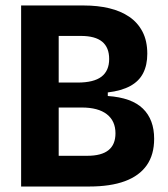

<svg xmlns="http://www.w3.org/2000/svg" viewBox="-20 -680 613 700"><path d="M57 0V-660H286Q336 -660 378 -650Q420 -640 451 -619Q482 -598 499.5 -564.5Q517 -531 517 -484Q517 -443 502 -413.5Q487 -384 455 -366.5Q423 -349 373 -343V-330Q460 -324 501 -284Q542 -244 542 -174Q542 -116 515 -77.5Q488 -39 435.5 -19.5Q383 0 305 0ZM194 -112H298Q350 -112 375.5 -132.5Q401 -153 401 -194Q401 -239 369.5 -263.5Q338 -288 278 -288H194ZM194 -379H263Q322 -379 350 -400.5Q378 -422 378 -465Q378 -507 352.5 -528Q327 -549 275 -549H194Z"/></svg>

Font: Bricolage Grotesque 36pt SemiCondensed
Style: Bold
Weight: 700
Width: 4
Designer: Mathieu Triay
Foundry: Atelier Triay
Version: Version 1.001;gftools[0.9.33.dev8+g029e19f]